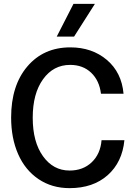

<svg xmlns="http://www.w3.org/2000/svg" viewBox="-20 -953 690 985"><path d="M271 -765.1 356.9 -933.1H466.8L359.9 -765.1ZM336.9 12.2Q246.1 12.2 177.5 -34.2Q108.9 -80.6 73 -162.4Q37.1 -244.1 37.1 -350.1Q37.1 -514.6 120.4 -612.3Q203.6 -710 340.8 -710Q452.1 -710 528.1 -645.8Q604 -581.5 613.8 -472.2H498Q489.7 -540 447.5 -580.1Q405.3 -620.1 339.8 -620.1Q253.9 -620.1 200.9 -546.6Q147.9 -473.1 147.9 -349.1Q147.9 -224.6 200.7 -151.4Q253.4 -78.1 336.9 -78.1Q405.8 -78.1 450.4 -120.4Q495.1 -162.6 501 -233.9H618.2Q607.4 -121.1 532.5 -54.4Q457.5 12.2 336.9 12.2Z"/></svg>

Font: Azeret Mono
Style: Regular
Weight: 400
Designer: Martin Vácha
Foundry: Displaay
Version: Version 1.002